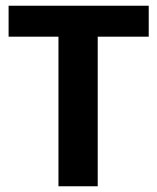

<svg xmlns="http://www.w3.org/2000/svg" viewBox="-20 -650 548 670"><path d="M499 -630V-522H321V0H184V-522H10V-630Z"/></svg>

Font: Mukta
Style: Bold
Weight: 700
Designer: Girish Dalvi and Yashodeep Gholap
Foundry: Ek Type
Version: Version 2.538;PS 1.002;hotconv 16.6.51;makeotf.lib2.5.65220;